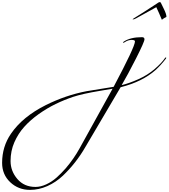

<svg xmlns="http://www.w3.org/2000/svg" viewBox="-1046 -798 1596 1818"><path d="M20 42Q-14 48 -98 62Q-266 90 -351.5 118.5Q-437 147 -518.5 186.5Q-600 226 -679 282Q-758 338 -816 402.5Q-874 467 -910 549Q-946 631 -946 726.5Q-946 822 -881.5 897Q-817 972 -710 972Q-661 972 -608 947.5Q-555 923 -511 884Q-468 846 -424 796Q-347 706 -292 606ZM298 -446Q322 -446 322 -426Q322 -402 241.5 -243.5Q161 -85 106 8Q174 -8 263 -47.5Q352 -87 419 -145Q486 -203 516 -248Q520 -254 524 -254Q528 -254 528 -251Q528 -248 526 -244Q476 -179 426 -134Q300 -23 96 28L-240 598Q-327 748 -451 866Q-517 928 -597.5 964Q-678 1000 -762 1000Q-872 1000 -949 927.5Q-1026 855 -1026 744Q-1026 590 -942 468Q-832 307 -612 197Q-425 104 -229 66Q-163 54 -84.5 42.5Q-6 31 30 24Q232 -356 232 -406Q232 -420 199.5 -420Q167 -420 134 -398Q125 -392 122.5 -392Q120 -392 120 -396Q120 -400 126 -404Q189 -446 298 -446ZM436 -762Q457 -778 466 -778Q475 -778 477 -772Q479 -766 504.5 -715.5Q530 -665 530 -639Q530 -637 518 -631.5Q506 -626 498 -619Q490 -612 488 -612L486 -611V-612Q463 -669 434 -730L242 -624Q224 -614 212 -614L210 -616Q210 -618 230 -630Q330 -692 436 -762Z"/></svg>

Font: Miama
Style: Regular
Weight: 400
Italic angle: 16.5°
Designer: Linus Romer
Foundry: Linus Romer
Version: 0.32